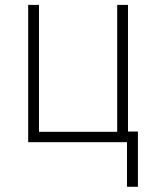

<svg xmlns="http://www.w3.org/2000/svg" viewBox="-20 -565 617 763"><path d="M488.6 -545.5H445.7V-41.2H134.9V-545.5H92V0H484.7V177.2H528.1V-42.3H488.6Z"/></svg>

Font: Karasuma Gothic
Style: Thin
Weight: 200
Designer: Rasmus Andersson / Ryoko Ishizuka
Foundry: rsms
Version: Version 1.00